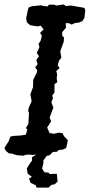

<svg xmlns="http://www.w3.org/2000/svg" viewBox="-34 -694 405 867"><path d="M72 9 44 7 30 3 17 -1H7L-3 -9L-9 -15L-14 -26L-4 -42L5 -56L13 -77L25 -80L38 -81L58 -82L71 -84L83 -86L89 -109L83 -116L94 -134L97 -185L93 -192L96 -208L109 -237L103 -268L115 -300L116 -334L132 -366L134 -377L125 -389L136 -405L130 -423L142 -440L132 -455L144 -481L140 -496L149 -509L155 -532L147 -546L163 -561L150 -578L138 -575L121 -577L103 -580L93 -588L87 -594L84 -612L88 -629L90 -641L95 -660L110 -666L121 -667L140 -669L151 -670L163 -667L181 -665L187 -673H210L221 -669L240 -672L254 -674L263 -667L287 -669L299 -667L321 -663L334 -661L348 -658L351 -646L349 -629L347 -612L337 -598L322 -592L305 -590L289 -583L278 -589L263 -590L264 -569L247 -549V-532L255 -525L254 -506L238 -462L243 -434L232 -419L227 -399L235 -387L220 -373L224 -359L222 -339L225 -323L212 -314V-276L202 -263L205 -250L198 -232L207 -208L190 -163L197 -146L179 -118L190 -93L209 -90L233 -95L249 -92L255 -79L263 -71L272 -61L269 -44L265 -26L251 -19L230 -16L224 -9L197 -7L183 -1H156L150 5L126 4L114 6L98 4L82 5ZM131 153 128 143 105 132 102 126 97 112 110 105 91 90 87 67 96 52 104 40 111 31 110 16 130 4 147 -7 186 -11 209 -10H207L190 7L177 10L162 30V44L156 67L167 84L184 85L191 92L208 91H223L224 106L226 126L213 138L198 141L185 153H171Z"/></svg>

Font: Winky Rough
Style: Italic
Weight: 400
Italic angle: -8.97852°
Designer: Simon Atzbach
Foundry: typofactur
Version: Version 1.206